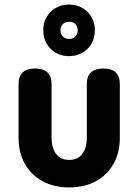

<svg xmlns="http://www.w3.org/2000/svg" viewBox="-20 -810 604 838"><path d="M282 8Q216 8 166 -19Q116 -46 88.5 -95Q61 -144 61 -209V-443Q61 -511 133 -511Q205 -511 205 -443V-211Q205 -164 225 -138Q245 -112 282 -112Q319 -112 339 -138Q359 -164 359 -211V-443Q359 -511 431 -511Q503 -511 503 -443V-209Q503 -144 475.5 -95Q448 -46 398.5 -19Q349 8 282 8ZM281 -565Q233 -565 201 -597Q169 -629 169 -678Q169 -726 201 -758Q233 -790 281 -790Q330 -790 362 -758Q394 -726 394 -678Q394 -629 362 -597Q330 -565 281 -565ZM282 -640Q299 -640 309 -650.5Q319 -661 319 -678Q319 -695 309 -705Q299 -715 282 -715Q265 -715 254.5 -705Q244 -695 244 -678Q244 -661 254.5 -650.5Q265 -640 282 -640Z"/></svg>

Font: Madimi One
Style: Regular
Weight: 400
Designer: Taurai Valerie Mtake, Mirko Velimirovic
Foundry: TaVaTake
Version: Version 1.000; ttfautohint (v1.8.4.7-5d5b)